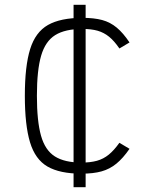

<svg xmlns="http://www.w3.org/2000/svg" viewBox="-20 -706 640 796"><path d="M318 14Q228 14 177 -15.5Q126 -45 104.5 -116Q83 -187 83 -309Q83 -432 105 -502.5Q127 -573 179 -602.5Q231 -632 322 -632Q370 -632 403.5 -623Q437 -614 464 -591.5Q491 -569 517 -530L475 -505Q454 -536 432.5 -553.5Q411 -571 385 -578.5Q359 -586 322 -586Q250 -586 209 -560.5Q168 -535 150.5 -475Q133 -415 133 -309Q133 -204 150 -143.5Q167 -83 207.5 -57.5Q248 -32 318 -32Q355 -32 382 -39.5Q409 -47 431 -65Q453 -83 475 -114L517 -89Q490 -50 462.5 -27.5Q435 -5 401 4.5Q367 14 318 14ZM285 70V-686H335V70Z"/></svg>

Font: Victor Mono Thin Thin
Style: Regular
Weight: 250
Monospace: yes
Version: Version 1.561;gftools[0.9.30]